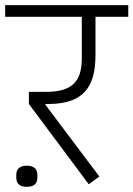

<svg xmlns="http://www.w3.org/2000/svg" viewBox="-40 -718 517 744"><path d="M64 6C93 6 105 -8 105 -31V-39C105 -62 93 -76 64 -76C35 -76 23 -62 23 -39V-31C23 -8 35 6 64 6ZM304 -4 345 -34 136 -312V-315H146C283 -315 330 -380 330 -505V-653H457V-698H-20V-653H277V-493C277 -403 241 -362 137 -362H72V-315Z"/></svg>

Font: IBM Plex Devanagari Light
Style: Regular
Weight: 300
Designer: Mike Abbink, Paul van der Laan, Pieter van Rosmalen, Erin McLaughlin
Foundry: Bold Monday
Version: Version 1.0